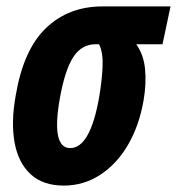

<svg xmlns="http://www.w3.org/2000/svg" viewBox="-20 -569 552 599"><path d="M179 10Q114 10 75.5 -25.5Q37 -61 25.5 -124.5Q14 -188 29 -271Q53 -414 123.5 -481.5Q194 -549 300 -549H512L487 -431H405Q428 -399 432.5 -354Q437 -309 428 -256Q414 -176 379 -116.5Q344 -57 292.5 -23.5Q241 10 179 10ZM199 -107Q261 -107 289 -264Q298 -316 300 -360.5Q302 -405 289 -431H278Q235 -431 209 -391.5Q183 -352 167 -264Q139 -107 199 -107Z"/></svg>

Font: Noto Sans ExtraCondensed ExtraBold
Style: Italic
Weight: 800
Width: 2
Italic angle: -12°
Designer: Monotype Design Team
Foundry: Monotype Imaging Inc.
Version: Version 2.013; ttfautohint (v1.8.4.7-5d5b)